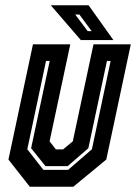

<svg xmlns="http://www.w3.org/2000/svg" viewBox="-20 -708 516 728"><path d="M93 0 12 -103 105 -540H246.5L168 -172L192 -141.5H219L256 -172L334.5 -540H476L383 -103L258 0ZM144.5 -64H238.5L328.5 -142L399.5 -477H385.5L315 -146L236.5 -78H152.5L98 -146L168.5 -477H154.5L83.5 -142ZM410 -556H286.5L172.5 -688H316ZM327.5 -590 281 -653H265L312.5 -590Z"/></svg>

Font: Tourney Condensed Regular
Style: Bold Italic
Weight: 700
Width: 3
Italic angle: -12°
Designer: Tyler Finck
Foundry: Etcetera Type Co
Version: Version 1.010; ttfautohint (v1.8.3)